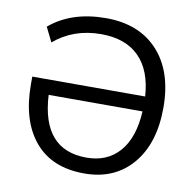

<svg xmlns="http://www.w3.org/2000/svg" viewBox="-81 -812 914 903"><g transform="rotate(10 375.5 -360.5)"><path d="M378.9 8.8Q223.6 8.8 141.6 -89.4Q59.6 -187.5 59.6 -360.4V-397.5H598.6Q590.8 -520.5 526.4 -585.4Q461.9 -650.4 344.7 -650.4Q212.9 -650.4 120.1 -571.3L85.9 -640.6Q189.5 -728.5 354.5 -728.5Q512.7 -728.5 602.5 -630.9Q692.4 -533.2 692.4 -360.4Q692.4 -189.5 607.9 -90.3Q523.4 8.8 378.9 8.8ZM150.4 -326.2Q164.1 -66.4 376 -66.4Q475.6 -66.4 533.7 -133.3Q591.8 -200.2 598.6 -326.2Z"/></g></svg>

Font: Min Sans
Style: Regular
Weight: 400
Designer: Jinseong-Kim, NotoSansCJK, Nunito
Foundry: Jinseong-Kim
Version: Version 1.400;Glyphs 3.1.2 (3151)